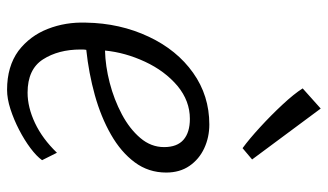

<svg xmlns="http://www.w3.org/2000/svg" viewBox="-212 -707 927 543"><g transform="rotate(90 251.5 -435.5)"><path d="M234 8Q168 8 124 -24Q81.5 -56.5 61.8 -107Q42 -157.5 44 -215Q45.5 -311.5 84 -393Q121.5 -472.5 186 -518.2Q250.5 -564 332 -564Q368.5 -564 399.5 -549.5Q430.5 -535 449.2 -507.8Q468 -480.5 468 -442Q468 -392 439 -353Q410 -314 360.5 -285.8Q311 -257.5 249 -240.2Q187 -223 121 -216Q120.5 -214 120.2 -209.8Q120 -205.5 120 -200Q120 -137 148 -93.5Q176 -50 242 -50Q283.5 -50 328 -71Q372.5 -92 412 -133L433 -91Q422 -75.5 399 -58.2Q376 -41 347 -26Q318 -11 288.5 -1.5Q259 8 234 8ZM123 -269Q166.5 -270 214 -282.2Q261.5 -294.5 303 -316.5Q344.5 -338.5 370.2 -368.8Q396 -399 396 -436Q396 -473 375.2 -491Q354.5 -509 316 -509Q265.5 -509 223 -474Q180.5 -438 154.5 -382Q128.5 -326 123 -269ZM399 -658Q373 -677 339.5 -707.8Q306 -738.5 275.8 -771Q245.5 -803.5 230 -828L287 -879L431 -685Z"/></g></svg>

Font: Merriweather Sans Light
Style: Italic
Weight: 300
Italic angle: -7.5°
Designer: Eben Sorkin
Foundry: Eben Sorkin
Version: Version 2.001; ttfautohint (v1.8.3)